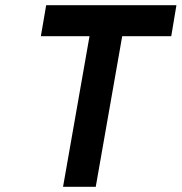

<svg xmlns="http://www.w3.org/2000/svg" viewBox="-20 -720 700 740"><path d="M223 0 325 -580.5H137.5L158 -700H660L640 -580.5H451L349 0Z"/></svg>

Font: Overpass
Style: Bold Italic
Weight: 700
Italic angle: -10°
Designer: Delve Withrington, Dave Bailey, Thomas Jockin
Foundry: Delve Fonts LLC
Version: Version 4.000; ttfautohint (v1.8.3)